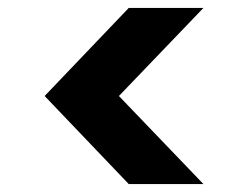

<svg xmlns="http://www.w3.org/2000/svg" viewBox="-20 -541 628 486"><path d="M495 -75H306L93 -298L306 -521H495L281 -298Z"/></svg>

Font: DM Sans 10pt Black
Style: Regular
Weight: 900
Version: Version 4.004;gftools[0.9.30]